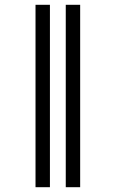

<svg xmlns="http://www.w3.org/2000/svg" viewBox="-20 -780 482 800"><path d="M254 0H314V-760H254ZM128 0H188V-760H128Z"/></svg>

Font: Noto Serif Display ExtraCondensed
Style: Regular
Weight: 400
Width: 2
Designer: Monotype Design Team
Foundry: Monotype Imaging Inc.
Version: Version 2.009